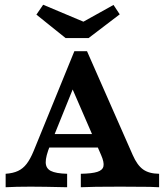

<svg xmlns="http://www.w3.org/2000/svg" viewBox="-20 -786 700 806"><path d="M121.3 -152.3 292.1 -571H345.3L537.1 -135.4Q555.7 -92.7 580.6 -74.8Q605.4 -56.9 647.9 -56.5V0L607.9 -1.6Q576 -2.4 485.1 -2.4Q363.8 -2.4 319.3 0V-56.5Q366 -57.3 388.5 -64.5Q410.9 -71.6 414.3 -88.1Q417.8 -104.6 404.7 -134.6L270.1 -444.8L300 -447.4L190.5 -176.2Q171.5 -129.5 171.9 -104.3Q172.3 -79.2 193.3 -68.5Q214.3 -57.7 261.8 -56.5V0Q158.7 -2.4 109.1 -2.4Q46 -2.4 3.7 0V-56.5Q34.6 -58.6 55.6 -68.4Q76.5 -78.2 91.8 -98.1Q107.2 -118.1 121.3 -152.3ZM176.2 -223.3H407.3L431.8 -166.8H152.8ZM482.6 -725.8 352 -626.3H255.2L132.8 -724.6L161.2 -766.1L361.5 -681.8L298.8 -677.5L456.5 -765.3Z"/></svg>

Font: Playfair Micro SmCond SmLight
Style: Regular
Weight: 360
Width: 4
Designer: Claus Eggers Sørensen
Foundry: Claus Eggers Sørensen
Version: Version 2.100;Glyphs 3.2 (3219)